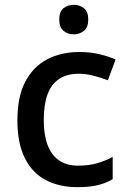

<svg xmlns="http://www.w3.org/2000/svg" viewBox="-20 -764 530 794"><path d="M300 10Q226 10 170 -19Q114 -48 83 -109.5Q52 -171 52 -266Q52 -366 85.5 -428Q119 -490 176.5 -519.5Q234 -549 308 -549Q353 -549 392.5 -539.5Q432 -530 458 -518L426 -432Q398 -443 366.5 -451Q335 -459 307 -459Q257 -459 224.5 -437.5Q192 -416 176.5 -373.5Q161 -331 161 -267Q161 -206 177 -164Q193 -122 224.5 -100.5Q256 -79 303 -79Q348 -79 382 -89Q416 -99 446 -115V-23Q417 -6 383 2Q349 10 300 10ZM286 -744Q309 -744 327 -730Q345 -716 345 -683Q345 -651 327 -636.5Q309 -622 286 -622Q260 -622 242.5 -636.5Q225 -651 225 -683Q225 -716 242.5 -730Q260 -744 286 -744Z"/></svg>

Font: Noto Sans Hebrew Medium
Style: Regular
Weight: 500
Designer: Monotype Design Team
Foundry: Monotype Imaging Inc.
Version: Version 2.003